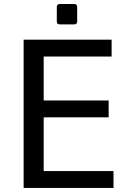

<svg xmlns="http://www.w3.org/2000/svg" viewBox="-20 -924 642 944"><path d="M273.9 -804.2Q259.3 -804.2 259.3 -818.8V-889.6Q259.3 -904.3 273.9 -904.3H344.7Q359.4 -904.3 359.4 -889.6V-818.8Q359.4 -804.2 344.7 -804.2ZM96.2 -729H528.8V-646H194.8V-430.2H514.2V-347.2H194.8V-83H538.1V0H96.2Z"/></svg>

Font: Vazir Code Hack
Style: Code-Hack
Weight: 400
Foundry: DejaVu fonts team - Redesigned by Saber Rastikerdar
Version: Version 1.1.2